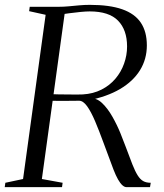

<svg xmlns="http://www.w3.org/2000/svg" viewBox="-32 -771 677 791"><path d="M-12.5 0 -10 -18 63 -33.5 156 -710 88 -725 90.5 -743H209Q230 -743 251.2 -745Q272.5 -747 294.2 -749Q316 -751 338 -751Q419.5 -751 471.5 -732.8Q523.5 -714.5 548.2 -677.5Q573 -640.5 573 -584Q573 -527.5 544.8 -481.8Q516.5 -436 462.5 -404.2Q408.5 -372.5 331.5 -357.5L338.5 -366Q365.5 -368.5 388.8 -346.2Q412 -324 431.2 -290Q450.5 -256 464.2 -222Q478 -188 486 -166Q502 -123 513.2 -94.2Q524.5 -65.5 535 -48.8Q545.5 -32 558 -25Q570.5 -18 589 -18L586 0H489Q481 0 472.2 -7.8Q463.5 -15.5 454.2 -31.8Q445 -48 435.5 -72.5Q414 -129.5 395.2 -180.8Q376.5 -232 359.8 -271.5Q343 -311 326.8 -333.5Q310.5 -356 294 -356Q291 -356 276.2 -355.8Q261.5 -355.5 242 -355.5Q222.5 -355.5 204 -355.5Q185.5 -355.5 175 -356L181 -383Q190.5 -382.5 208.5 -382.2Q226.5 -382 247.2 -381.8Q268 -381.5 285 -381.5Q302 -381.5 309 -382Q352 -384.5 386 -401.8Q420 -419 443.5 -446.8Q467 -474.5 479.2 -509Q491.5 -543.5 491.5 -579.5Q491.5 -648 454.2 -686Q417 -724 337.5 -724Q322.5 -724 299.8 -721.8Q277 -719.5 254 -716.5Q231 -713.5 215 -711L235.5 -723L140.5 -33.5L226 -18L223.5 0Z"/></svg>

Font: Merriweather 144pt Light
Style: Italic
Weight: 300
Italic angle: -7.8°
Version: Version 2.101